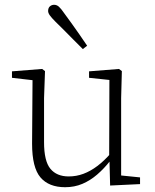

<svg xmlns="http://www.w3.org/2000/svg" viewBox="-20 -769 648 802"><path d="M252 13Q184 13 149 -28Q114 -69 114 -169L116 -450L134 -432L30 -444V-471L156 -481L168 -472L164 -359V-175Q164 -96 190.5 -64Q217 -32 267 -32Q299 -32 328.5 -43Q358 -54 386.5 -75.5Q415 -97 442 -128L454 -97H440Q415 -65 386 -40Q357 -15 324 -1Q291 13 252 13ZM440 6 437 -108 436 -109 437 -435 352 -444V-471L477 -481L489 -472L486 -359V-36L565 -28V0ZM344 -578 326 -564Q306 -584 286 -604Q266 -624 247.5 -643Q229 -662 212 -678Q195 -695 188 -705Q181 -715 181 -723Q181 -736 188.5 -742.5Q196 -749 206 -749Q217 -749 226 -741Q235 -733 248 -714Q263 -694 279 -671.5Q295 -649 311.5 -625.5Q328 -602 344 -578Z"/></svg>

Font: Source Serif 4 18pt Light
Style: Regular
Weight: 300
Designer: Frank Grießhammer
Foundry: Adobe Systems Incorporated
Version: Version 4.004;hotconv 1.0.116;makeotfexe 2.5.65601